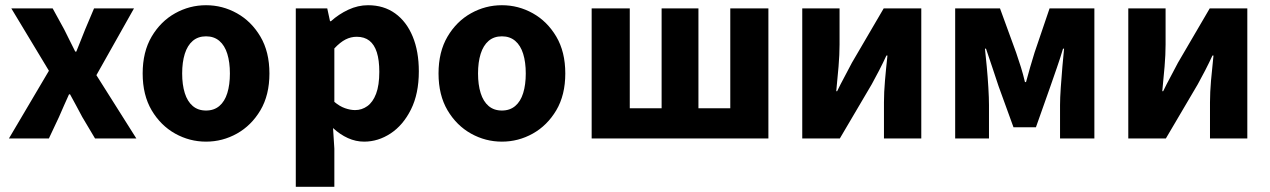

<svg xmlns="http://www.w3.org/2000/svg" viewBox="-20 -528 4840 732"><path d="M14 0 166.5 -258.2 23.1 -496.1H180.7L224.7 -415.9Q235.1 -395.3 245.7 -373.7Q256.3 -352.1 266.9 -331.3H270.9Q279.1 -352.1 287.9 -373.7Q296.7 -395.3 304.7 -415.9L338.6 -496.1H490.9L347.5 -241.4L499.9 0H342.4L293.6 -82Q282.2 -103.3 270.5 -125.3Q258.8 -147.3 247.1 -168.3H243.1Q233.9 -147.3 224 -125.7Q214.1 -104.1 204.9 -82L166.3 0Z M765.5 12Q702.8 12 647.7 -18.7Q592.6 -49.5 558.2 -107.5Q523.9 -165.6 523.9 -247.9Q523.9 -330.4 558.2 -388.5Q592.6 -446.7 647.7 -477.4Q702.8 -508.1 765.5 -508.1Q828.3 -508.1 883.3 -477.4Q938.3 -446.7 972.8 -388.5Q1007.2 -330.4 1007.2 -247.9Q1007.2 -165.6 972.8 -107.5Q938.3 -49.5 883.3 -18.7Q828.3 12 765.5 12ZM765.5 -106.6Q795.9 -106.6 816.3 -123.9Q836.7 -141.2 846.6 -173.1Q856.5 -205 856.5 -247.9Q856.5 -290.8 846.6 -322.8Q836.7 -354.7 816.3 -372.1Q795.9 -389.5 765.5 -389.5Q735.1 -389.5 714.8 -372.1Q694.5 -354.7 684.5 -322.8Q674.5 -290.8 674.5 -247.9Q674.5 -205 684.5 -173.1Q694.5 -141.2 714.8 -123.9Q735.1 -106.6 765.5 -106.6Z M1107.7 184.1V-496.1H1227.6L1238.2 -447.3H1241.9Q1271.3 -473.8 1308 -491Q1344.7 -508.1 1383.1 -508.1Q1443.2 -508.1 1486.5 -476.9Q1529.8 -445.7 1553.3 -389Q1576.8 -332.4 1576.8 -255.9Q1576.8 -170.8 1546.9 -110.8Q1517 -50.8 1469.4 -19.4Q1421.8 12 1368.1 12Q1336.6 12 1306.5 -1.5Q1276.4 -15.1 1249.7 -39.8L1254.7 38.7V184.1ZM1333.8 -108.3Q1359.5 -108.3 1380.5 -123.4Q1401.6 -138.4 1413.9 -170.7Q1426.1 -202.9 1426.1 -254.2Q1426.1 -298.8 1416.7 -328.4Q1407.3 -358 1388.3 -372.9Q1369.3 -387.8 1339.9 -387.8Q1317.8 -387.8 1297.4 -377.5Q1277 -367.1 1254.7 -343.4V-139.7Q1274.8 -122.6 1295.3 -115.5Q1315.7 -108.3 1333.8 -108.3Z M1893.5 12Q1830.8 12 1775.7 -18.7Q1720.6 -49.5 1686.2 -107.5Q1651.9 -165.6 1651.9 -247.9Q1651.9 -330.4 1686.2 -388.5Q1720.6 -446.7 1775.7 -477.4Q1830.8 -508.1 1893.5 -508.1Q1956.3 -508.1 2011.3 -477.4Q2066.3 -446.7 2100.8 -388.5Q2135.2 -330.4 2135.2 -247.9Q2135.2 -165.6 2100.8 -107.5Q2066.3 -49.5 2011.3 -18.7Q1956.3 12 1893.5 12ZM1893.5 -106.6Q1923.9 -106.6 1944.3 -123.9Q1964.7 -141.2 1974.6 -173.1Q1984.5 -205 1984.5 -247.9Q1984.5 -290.8 1974.6 -322.8Q1964.7 -354.7 1944.3 -372.1Q1923.9 -389.5 1893.5 -389.5Q1863.1 -389.5 1842.8 -372.1Q1822.5 -354.7 1812.5 -322.8Q1802.5 -290.8 1802.5 -247.9Q1802.5 -205 1812.5 -173.1Q1822.5 -141.2 1842.8 -123.9Q1863.1 -106.6 1893.5 -106.6Z M2235.7 0V-496.1H2381V-115.3H2502.4V-496.1H2642.8V-115.3H2764.2V-496.1H2909.5V0Z M3038.6 0V-496H3180.8V-358.4Q3180.8 -320.1 3177 -274.7Q3173.2 -229.3 3168.2 -180.3H3171.6Q3183.9 -206 3200.3 -236.3Q3216.6 -266.7 3227.9 -288.7L3349.1 -496H3492.4V0H3350.1V-138.1Q3350.1 -175.5 3354 -220.9Q3357.9 -266.2 3363.4 -316.2H3359.4Q3347.5 -290.2 3331.7 -259.5Q3315.9 -228.8 3303.6 -206.9L3181.8 0Z M3621.6 0V-496H3792.5L3854 -327.4Q3863.8 -298.7 3872.3 -271.8Q3880.7 -244.9 3887.7 -215H3891.7Q3899.7 -244.9 3907.5 -271.8Q3915.3 -298.7 3924.2 -327.4L3981.5 -496H4152.3V0H4021.4V-127.2Q4021.4 -154.4 4024.2 -194.2Q4027.1 -234 4030.4 -274.2Q4033.8 -314.4 4036.8 -342.5H4032.8Q4022.8 -308.5 4009.4 -270Q3996 -231.4 3985 -199.8L3929.5 -42.9H3843.9L3786.9 -199.8Q3776.9 -231.4 3763.5 -270.2Q3750.1 -309 3739.1 -342.5H3735.1Q3738.1 -314.4 3742 -274.2Q3745.8 -234 3748.1 -194.2Q3750.5 -154.4 3750.5 -127.2V0Z M4281.6 0V-496H4423.8V-358.4Q4423.8 -320.1 4420 -274.7Q4416.2 -229.3 4411.2 -180.3H4414.6Q4426.9 -206 4443.3 -236.3Q4459.6 -266.7 4470.9 -288.7L4592.1 -496H4735.4V0H4593.1V-138.1Q4593.1 -175.5 4597 -220.9Q4600.9 -266.2 4606.4 -316.2H4602.4Q4590.5 -290.2 4574.7 -259.5Q4558.9 -228.8 4546.6 -206.9L4424.8 0Z"/></svg>

Font: Source Sans 3 Variable
Style: Regular
Weight: 200
Designer: Paul D. Hunt
Foundry: Adobe Systems Incorporated
Version: Version 3.026